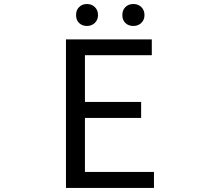

<svg xmlns="http://www.w3.org/2000/svg" viewBox="-20 -928 1040 948"><path d="M305.7 0V-733.4H729.5V-655.3H399.4V-424.8H676.8V-345.7H399.4V-79.1H740.2V0ZM463.9 -853.5Q463.9 -830.1 448.2 -814.9Q432.6 -799.8 409.2 -799.8Q385.7 -799.8 370.6 -814.5Q355.5 -829.1 355.5 -853.5Q355.5 -877.9 370.6 -893.1Q385.7 -908.2 409.2 -908.2Q432.6 -908.2 448.2 -893.1Q463.9 -877.9 463.9 -853.5ZM638.7 -799.8Q614.3 -799.8 599.1 -814.5Q584 -829.1 584 -853.5Q584 -877.9 599.1 -893.1Q614.3 -908.2 638.7 -908.2Q662.1 -908.2 677.7 -893.1Q693.4 -877.9 693.4 -853.5Q693.4 -830.1 677.7 -814.9Q662.1 -799.8 638.7 -799.8Z"/></svg>

Font: Gen Shin Gothic Monospace Regular
Style: Regular
Weight: 400
Designer: [Source Han Sans]
Ryoko NISHIZUKA  (kana & ideographs); Paul D. Hunt (Latin, Greek & Cyrillic); Wenlong ZHANG  (bopomofo
Version: Version 1.002.20150607